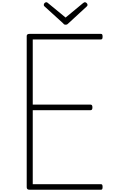

<svg xmlns="http://www.w3.org/2000/svg" viewBox="-20 -1698 1011 1718"><path d="M246 0Q232 0 225.5 -5.5Q219 -11 219 -23V-1376Q219 -1386 226 -1390.5Q233 -1395 247 -1395H883Q891 -1395 894.5 -1389.5Q898 -1384 898 -1370Q898 -1356 894.5 -1350.5Q891 -1345 883 -1345H273V-762H790Q798 -762 802.5 -756.5Q807 -751 807 -737Q807 -723 802.5 -717.5Q798 -712 790 -712H273V-50H883Q891 -50 894.5 -44.5Q898 -39 898 -25Q898 -11 894.5 -5.5Q891 0 883 0ZM740 -1678Q748 -1678 755.5 -1670.5Q763 -1663 763 -1654Q763 -1651 762 -1648Q761 -1645 757 -1641L593 -1490Q587 -1484 582 -1480.5Q577 -1477 567 -1477Q558 -1477 553 -1480.5Q548 -1484 543 -1491L377 -1642Q373 -1646 372.5 -1649.5Q372 -1653 372 -1655Q372 -1664 379 -1671Q386 -1678 394 -1678Q399 -1678 403 -1675.5Q407 -1673 410 -1670L567 -1541L723 -1670Q728 -1673 731.5 -1675.5Q735 -1678 740 -1678Z"/></svg>

Font: Playwrite BE WAL ExtraLight
Style: Regular
Weight: 250
Version: Version 1.002